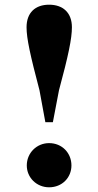

<svg xmlns="http://www.w3.org/2000/svg" viewBox="-20 -781 418 817"><path d="M189 16C244 16 284 -25 284 -77C284 -130 244 -172 189 -172C136 -172 94 -130 94 -77C94 -25 136 16 189 16ZM189 -761C130 -761 93 -727 93 -665C93 -617 109 -545 148 -397L173 -261H205L231 -397C271 -545 286 -617 286 -665C286 -727 248 -761 189 -761Z"/></svg>

Font: Noto Serif KR Black
Style: Regular
Weight: 900
Version: Version 1.001;PS 1.001;hotconv 16.6.54;makeotf.lib2.5.65590